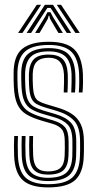

<svg xmlns="http://www.w3.org/2000/svg" viewBox="-20 -784 410 811"><path d="M182.8 7.6Q109.6 7.6 76 -23.2Q42.3 -54.1 39.7 -126.3Q38.9 -147.8 38.9 -168.6Q38.9 -189.4 40.1 -209.5H56.1Q54.9 -190.8 55 -169.2Q55 -147.6 55.7 -126.9Q58.2 -61 88.3 -33.4Q118.4 -5.9 182.8 -5.9Q254.3 -5.9 285.1 -33.8Q315.8 -61.7 317.6 -124.3Q318.2 -138.4 318.3 -146.9Q318.4 -155.5 318.3 -164.1Q318.2 -172.7 318.2 -186.6Q318.2 -247.1 292.7 -274.3Q267.2 -301.6 218 -316.1L171.2 -329.9Q149.1 -336.4 134.5 -344.6Q119.8 -352.8 112.2 -369.8Q104.6 -386.9 103.1 -419.6Q102.5 -436.5 102.1 -446.6Q101.7 -456.7 102.1 -471.7Q103.6 -512.9 122.4 -533.2Q141.2 -553.5 186.2 -553.5Q225.3 -553.5 244.7 -534.5Q264 -515.4 266.2 -470.5Q266.6 -461 266.5 -438.5Q266.4 -416.1 265 -393.5H249.2Q250.4 -415.4 250.5 -438.4Q250.6 -461.3 250.2 -469.9Q248.1 -506.4 232.5 -523.2Q217 -540.1 186.2 -540.1Q152.6 -540.1 136 -524.1Q119.3 -508.2 118.2 -471.5Q117.8 -455.9 118.1 -445.4Q118.4 -435 119.2 -419.8Q120.7 -391.7 126.6 -377.4Q132.4 -363.1 144.4 -356.4Q156.4 -349.6 175.7 -343.7L221.9 -329.9Q257.7 -319.4 282.8 -303.2Q307.9 -287 321.1 -259.4Q334.4 -231.8 334.4 -186.6Q334.4 -172.4 334.5 -163.8Q334.6 -155.1 334.5 -146.6Q334.4 -138.1 333.8 -124.1Q331.8 -55.8 298.2 -24.1Q264.5 7.6 182.8 7.6ZM182.8 -19.3Q126.7 -19.3 100.4 -44Q74.1 -68.6 71.8 -127.6Q71.1 -147.7 71 -169.1Q71 -190.6 71.9 -209.5H87.9Q87 -190.6 87.1 -169.7Q87.2 -148.7 87.9 -128.2Q89.7 -75.8 112.5 -54.4Q135.4 -33 182.8 -33Q235.4 -33 259.6 -54Q283.8 -74.9 285.4 -125.1Q286 -142.2 285.9 -155.6Q285.8 -169.1 285.8 -186.6Q285.8 -236.6 266.3 -257.2Q246.7 -277.8 210 -288.5L162.4 -302.3Q133.3 -310.8 113.6 -322.1Q93.9 -333.3 83.4 -355.6Q72.9 -377.8 70.7 -419.2Q70 -434.5 69.8 -447.4Q69.6 -460.2 69.7 -472.1Q69.6 -530.3 97.7 -555.5Q125.8 -580.7 186.2 -580.7Q244.4 -580.7 269.7 -554.4Q295 -528 298.1 -472.9Q299 -459.8 298.7 -436.3Q298.4 -412.7 296.8 -393.5H281Q282.2 -412.5 282.4 -437.5Q282.7 -462.4 282.3 -470.9Q279.8 -522.7 256.7 -544.9Q233.6 -567 186.2 -567Q133.6 -567 110.4 -544.5Q87.2 -522 86 -472.7Q85.6 -455.7 86 -445.2Q86.3 -434.6 87 -419.5Q88.5 -382.4 97.4 -362.7Q106.2 -343.1 123.4 -333.4Q140.6 -323.8 166.7 -316L213.9 -302.2Q258.2 -289.2 280.2 -265.1Q302.1 -241 302.1 -186.6Q302.1 -172 302.2 -157.9Q302.3 -143.8 301.5 -124.7Q299.7 -68.9 272.7 -44.1Q245.7 -19.3 182.8 -19.3ZM182.8 -46.5Q143.5 -46.5 124.5 -64.9Q105.4 -83.4 104 -128.8Q103.3 -150.3 103.1 -169.7Q103 -189.1 104 -209.5H119.8Q118.9 -189.1 119.1 -170.7Q119.3 -152.4 120 -129.2Q121.3 -92 136 -76Q150.7 -59.9 182.8 -59.9Q218.6 -59.9 235.1 -74.8Q251.6 -89.7 253 -125.4Q254 -146.4 253.8 -156.9Q253.6 -167.4 253.6 -186.6Q253.5 -222.9 241.1 -238Q228.8 -253.1 201.9 -261L153.3 -275.2Q115.1 -286.5 90.4 -301.6Q65.6 -316.8 53.1 -344.1Q40.6 -371.4 38.5 -419Q37.6 -438.2 37.5 -449.2Q37.4 -460.2 37.5 -473.7Q37.1 -547.2 73.7 -577.4Q110.3 -607.6 186.2 -607.6Q259.3 -607.6 292.5 -576.6Q325.6 -545.5 330.1 -474.2Q330.9 -462.4 330.7 -438.2Q330.4 -414 328.6 -393.5H312.8Q314.6 -414.9 314.7 -438.6Q314.8 -462.3 314.1 -473.6Q310.5 -537.2 281 -565.7Q251.5 -594.1 186.2 -594.1Q115.8 -594.1 84.6 -565.3Q53.4 -536.4 53.6 -472.3Q53.5 -460.6 53.6 -448.6Q53.6 -436.6 54.6 -419.2Q57.2 -374.1 68.9 -349.4Q80.7 -324.8 102.7 -311.8Q124.8 -298.9 157.9 -289.1L206 -274.9Q239.2 -265.1 254.4 -246.8Q269.7 -228.5 269.7 -186.6Q269.7 -172.7 269.8 -164.2Q269.9 -155.7 269.8 -147.2Q269.7 -138.8 269.1 -124.7Q267.7 -84.3 248.4 -65.4Q229.1 -46.5 182.8 -46.5ZM56.5 -645 135.4 -763.7H153.5L75 -645ZM92.7 -645 169.6 -763.7H203.9L280.7 -645H261.9L209.1 -727L193.4 -750.6H180.2L164.3 -726.7L111.6 -645ZM128.4 -645 170.9 -713.9 180.4 -732.5H193.2L202.8 -713.9L245.4 -645H226.5L191.5 -704.6L188.2 -717.6H185.4L182 -704.6L147.3 -645ZM298.4 -645 219.9 -763.7H238L316.9 -645Z"/></svg>

Font: Big Shoulders Inline Text SC Thin
Style: Regular
Weight: 100
Designer: Patric King
Foundry: XO Type Co
Version: Version 2.002